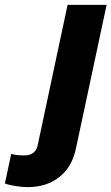

<svg xmlns="http://www.w3.org/2000/svg" viewBox="-172 -549 457 787"><path d="M-152 203 -126 82Q-114 85 -102 86.5Q-90 88 -72 88Q-49 88 -35 77Q-21 66 -17 44L105 -529H265L139 61Q123 136 71 177Q19 218 -59 218Q-81 218 -109 213.5Q-137 209 -152 203Z"/></svg>

Font: Red Hat Display Black
Style: Italic
Weight: 900
Italic angle: -12°
Designer: Pentagram / MCKL
Foundry: Pentagram / MCKL
Version: Version 1.003; Red Hat Display Black Italic